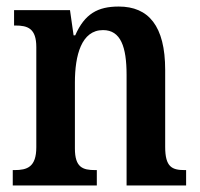

<svg xmlns="http://www.w3.org/2000/svg" viewBox="-20 -567 612 587"><path d="M19 0H276V-47H271C233 -47 209 -55 209 -113V-315C209 -398 229 -475 295 -475C349 -475 367 -424 367 -338V0H549V-47H545C506 -47 485 -56 485 -118V-353C485 -488 434 -547 343 -547C279 -547 239 -525 210 -459H205L194 -536H23V-489H27C65 -489 91 -480 91 -423V-117C91 -56 63 -47 24 -47H19Z"/></svg>

Font: Noto Serif Tamil Condensed SemiBold
Style: Italic
Weight: 600
Width: 3
Italic angle: -12°
Designer: Indian Type Foundry, Tom Grace, and the Monotype Design Team
Foundry: Monotype Imaging Inc.
Version: Version 2.003